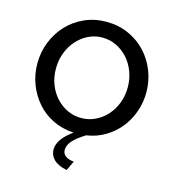

<svg xmlns="http://www.w3.org/2000/svg" viewBox="-107 -621 813 897"><g transform="rotate(15 299.5 -172.5)"><path d="M297 186Q255 178 234 157.5Q213 137 213 109Q213 59 283 9Q227 6 181.5 -16.5Q136 -39 104 -76Q72 -113 54 -160Q36 -207 36 -260Q36 -315 55.5 -364Q75 -413 109.5 -450Q144 -487 192.5 -509Q241 -531 299 -531Q357 -531 406 -509Q455 -487 489.5 -450Q524 -413 543.5 -364Q563 -315 563 -260Q563 -211 547 -166Q531 -121 502.5 -85.5Q474 -50 433 -25.5Q392 -1 343 6Q301 32 282.5 53.5Q264 75 264 97Q264 134 319 140ZM126 -259Q126 -218 139.5 -183Q153 -148 176.5 -122Q200 -96 231.5 -81Q263 -66 299 -66Q335 -66 366.5 -81Q398 -96 422 -122.5Q446 -149 459.5 -184.5Q473 -220 473 -261Q473 -301 459.5 -336.5Q446 -372 422 -398.5Q398 -425 366.5 -440Q335 -455 299 -455Q263 -455 231.5 -439.5Q200 -424 176.5 -397.5Q153 -371 139.5 -335.5Q126 -300 126 -259Z"/></g></svg>

Font: Boldmen Medium
Style: Regular
Weight: 400
Designer: Matt McInerney, Pablo Impallari, Rodrigo Fuenzalida
Foundry: LIVING CONCEPT
Version: Version 1.000